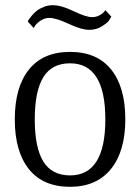

<svg xmlns="http://www.w3.org/2000/svg" viewBox="-20 -710 541 740"><path d="M386 -671 409 -646Q406 -640 400.5 -631.5Q395 -623 373.5 -609Q352 -595 324 -595Q294 -595 245 -618Q196 -641 170 -641Q153 -641 138 -631.5Q123 -622 116 -612L110 -602L87 -627Q88 -630 90.5 -634Q93 -638 102 -649Q111 -660 121 -668Q131 -676 148 -683Q165 -690 183 -690Q216 -690 263.5 -667Q311 -644 335 -644Q351 -644 363.5 -651Q376 -658 381 -664ZM250 -466Q180 -466 147 -412.5Q114 -359 114 -250Q114 -141 147 -87.5Q180 -34 250 -34Q386 -34 386 -250Q386 -466 250 -466ZM463 -250Q463 -127 407.5 -58.5Q352 10 250 10Q146 10 91.5 -58Q37 -126 37 -250Q37 -374 91.5 -442Q146 -510 250 -510Q354 -510 408.5 -442Q463 -374 463 -250Z"/></svg>

Font: Arsenal
Style: Regular
Weight: 400
Designer: Andrij Shevchenko
Foundry: Stairsfor.com
Version: Version 1.000